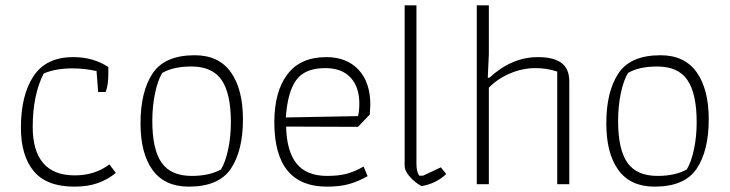

<svg xmlns="http://www.w3.org/2000/svg" viewBox="-20 -687 2721 716"><path d="M58 -211Q58 -332 105 -403Q152 -474 253 -474Q328 -474 384 -437V-413Q384 -368 374 -344H346L340 -422Q295 -432 250 -432Q188 -432 143 -413Q102 -333 102 -213Q102 -125 141 -79Q180 -33 259 -33Q334 -33 388 -74L412 -42Q381 -17 344 -4Q307 9 257 9Q154 9 106 -48.5Q58 -106 58 -211Z M504 -227Q504 -345 549 -413Q594 -481 706 -481Q796 -481 841 -417.5Q886 -354 886 -242Q886 -125 841 -58Q796 9 684 9Q594 9 549 -53Q504 -115 504 -227ZM804 -55Q821 -83 831 -130.5Q841 -178 841 -231Q841 -338 806.5 -388.5Q772 -439 694 -439Q626 -439 585 -415Q568 -387 558 -338.5Q548 -290 548 -236Q548 -130 582.5 -80.5Q617 -31 695 -31Q761 -31 804 -55Z M1003 -231Q1003 -345 1051.5 -409.5Q1100 -474 1197 -474Q1273 -474 1317 -427Q1361 -380 1361 -296Q1361 -286 1359 -260L1315 -214L1047 -215Q1049 -123 1086 -77Q1123 -31 1200 -31Q1244 -31 1274.5 -39.5Q1305 -48 1336 -66L1351 -30Q1317 -11 1283 -1Q1249 9 1199 9Q1003 9 1003 -231ZM1315 -254Q1320 -272 1320 -301Q1320 -362 1287.5 -397.5Q1255 -433 1193 -433Q1116 -433 1084 -387.5Q1052 -342 1046 -249Z M1489 -69V-667H1533V-80Q1533 -62 1535 -52.5Q1537 -43 1543 -32H1558L1624 -63L1644 -38Q1606 -2 1552 7Q1529 -5 1509 -27Q1489 -49 1489 -69Z M1758 -667H1803V-485L1799 -397H1805Q1888 -474 1986 -474Q2044 -474 2073.5 -452.5Q2103 -431 2103 -383V0H2058V-420Q2020 -433 1977 -433Q1928 -433 1881.5 -413Q1835 -393 1803 -360V0H1758Z M2241 -227Q2241 -345 2286 -413Q2331 -481 2443 -481Q2533 -481 2578 -417.5Q2623 -354 2623 -242Q2623 -125 2578 -58Q2533 9 2421 9Q2331 9 2286 -53Q2241 -115 2241 -227ZM2541 -55Q2558 -83 2568 -130.5Q2578 -178 2578 -231Q2578 -338 2543.5 -388.5Q2509 -439 2431 -439Q2363 -439 2322 -415Q2305 -387 2295 -338.5Q2285 -290 2285 -236Q2285 -130 2319.5 -80.5Q2354 -31 2432 -31Q2498 -31 2541 -55Z"/></svg>

Font: Athiti Light
Style: Regular
Weight: 300
Designer: CadsonDemak Team
Foundry: CadsonDemak
Version: Version 1.033